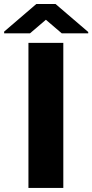

<svg xmlns="http://www.w3.org/2000/svg" viewBox="-74 -921 452 941"><path d="M358.4 -764.2V-757.8H228.5L150.9 -824.2L73.2 -757.8H-53.7V-766.1L104 -901.4H198.2ZM236.3 0H65.4V-710.9H236.3Z"/></svg>

Font: TypoPRO Roboto
Style: Regular
Weight: 900
Designer: Google
Version: Version 2.136; 2016